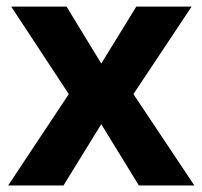

<svg xmlns="http://www.w3.org/2000/svg" viewBox="-20 -566 618 586"><path d="M189.9 -278.8 14.2 -545.9H183.1L289.1 -372.1L396 -545.9H564.9L387.2 -278.8L573.2 0H403.8L289.1 -187L173.8 0H4.9Z"/></svg>

Font: Sahel FD
Style: Bold-FD
Weight: 700
Foundry: Saber Rastikerdar (saber.rastikerdar@gmail.com)
Version: Version 3.3.0